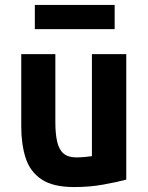

<svg xmlns="http://www.w3.org/2000/svg" viewBox="-20 -745 600 777"><path d="M280 12Q194 12 147.5 -19.5Q101 -51 83.5 -106.5Q66 -162 66 -233V-526H204V-251Q204 -203 211.5 -171Q219 -139 237.5 -123.5Q256 -108 289 -108Q303 -108 320.5 -109.5Q338 -111 352 -113V-526H491V-18Q453 -8 398 2Q343 12 280 12ZM121 -627V-725H444V-627Z"/></svg>

Font: Ubuntu Sans Mono
Style: Bold
Weight: 700
Monospace: yes
Designer: Dalton Maag Ltd
Foundry: Dalton Maag Ltd
Version: Version 1.006